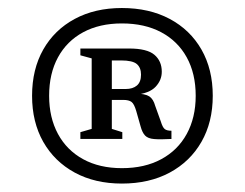

<svg xmlns="http://www.w3.org/2000/svg" viewBox="-20 -712 596 467"><path d="M276.5 -692.5Q343 -692.5 392.8 -666Q442.5 -639.5 470 -591.5Q497.5 -543.5 497.5 -479Q497.5 -415 470 -367Q442.5 -319 392.8 -292.2Q343 -265.5 276.5 -265.5Q211 -265.5 161.8 -292.2Q112.5 -319 85.2 -367Q58 -415 58 -479Q58 -543.5 85.2 -591.5Q112.5 -639.5 161.8 -666Q211 -692.5 276.5 -692.5ZM276.5 -655Q222 -655 182.2 -633.5Q142.5 -612 121 -572.5Q99.5 -533 99.5 -479Q99.5 -426 121 -386.2Q142.5 -346.5 182.2 -324.8Q222 -303 276.5 -303Q332 -303 372.2 -324.8Q412.5 -346.5 434.2 -386.2Q456 -426 456 -479Q456 -533 434.2 -572.5Q412.5 -612 372.2 -633.5Q332 -655 276.5 -655ZM219 -495.5H285.5Q303 -495.5 313 -504Q323 -512.5 323 -530.5Q323 -547.5 312.8 -556.2Q302.5 -565 274.5 -565H216.5L214 -594H294Q337.5 -594 355.5 -578.8Q373.5 -563.5 373.5 -537.5Q373.5 -517 358.5 -501Q343.5 -485 309 -481.5L309.5 -484.5Q333.5 -484 343.2 -477.5Q353 -471 357.5 -454.5L371 -417Q375.5 -402 380.8 -398Q386 -394 397 -394V-374Q369.5 -372.5 354.8 -373.8Q340 -375 333 -382.2Q326 -389.5 322 -404.5L311.5 -441.5Q306.5 -459 300 -464Q293.5 -469 279.5 -469H218.5ZM203 -570 175.5 -577.5V-594H252V-398.5L277.5 -390.5V-374H175.5V-390.5L203 -398.5Z"/></svg>

Font: Newsreader
Style: Regular
Weight: 400
Designer: Hugues Gentile
Foundry: Production Type
Version: Version 1.003